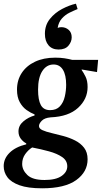

<svg xmlns="http://www.w3.org/2000/svg" viewBox="-49 -791 551 1039"><path d="M179 228Q102 228 56.5 211.5Q11 195 -9 168Q-29 141 -29 108Q-29 67 3 35.5Q35 4 93 -10V-15Q76 -24 63.5 -40.5Q51 -57 51 -80Q51 -112 78 -134.5Q105 -157 138 -166V-172Q117 -180 95 -195.5Q73 -211 58 -238Q43 -265 43 -306Q43 -357 68.5 -396Q94 -435 140.5 -457Q187 -479 250 -479Q278 -479 300.5 -475.5Q323 -472 342 -467H482L476 -401L393 -415V-412Q403 -398 414 -376Q425 -354 425 -320Q425 -255 373.5 -207.5Q322 -160 225 -156Q192 -153 177 -137.5Q162 -122 162 -109Q162 -95 181 -86.5Q200 -78 230 -71Q260 -64 293.5 -55Q327 -46 357 -31Q387 -16 406 8.5Q425 33 425 71Q425 139 363.5 183.5Q302 228 179 228ZM125 7Q104 20 87.5 43Q71 66 71 96Q71 129 99 156Q127 183 192 183Q253 183 284 161.5Q315 140 315 109Q315 78 287.5 59Q260 40 216 28Q172 16 125 7ZM222 -195Q256 -195 275 -215.5Q294 -236 301.5 -268Q309 -300 309 -332Q309 -385 291.5 -413.5Q274 -442 241 -442Q203 -442 180 -406.5Q157 -371 157 -306Q157 -250 172 -222.5Q187 -195 222 -195ZM268 -523Q233 -523 213.5 -546Q194 -569 194 -608Q194 -655 221 -688.5Q248 -722 287 -742.5Q326 -763 362 -771L371 -742Q351 -734 327.5 -722.5Q304 -711 286 -691Q268 -671 263 -640Q273 -644 283 -644Q306 -644 322.5 -629.5Q339 -615 339 -589Q339 -565 321.5 -544Q304 -523 268 -523Z"/></svg>

Font: STIX Two Text SemiBold
Style: Italic
Weight: 600
Italic angle: -12°
Designer: Ross Mills, John Hudson & Paul Hanslow, Tiro Typeworks Ltd; with prior portions MicroPress Inc. and Coen Hoffman, Elsevi
Foundry: Tiro Typeworks Ltd
Version: Version 2.13 b171